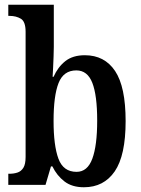

<svg xmlns="http://www.w3.org/2000/svg" viewBox="-20 -780 593 810"><path d="M334 10Q284 10 252 -14.5Q220 -39 201 -78H195L172 0H15V-47H21Q38 -47 53.5 -52Q69 -57 78.5 -72Q88 -87 88 -118V-646Q88 -689 68 -701Q48 -713 20 -713H15V-760H207V-582Q207 -565 206 -541Q205 -517 204 -493.5Q203 -470 202 -456H206Q224 -497 255.5 -522Q287 -547 338 -547Q421 -547 465.5 -480.5Q510 -414 510 -269Q510 -124 464 -57Q418 10 334 10ZM303 -55Q349 -55 369.5 -110.5Q390 -166 390 -271Q390 -378 369.5 -430.5Q349 -483 302 -483Q248 -483 227 -429.5Q206 -376 206 -270Q206 -166 226.5 -110.5Q247 -55 303 -55Z"/></svg>

Font: Noto Serif Condensed SemiBold
Style: Regular
Weight: 600
Width: 3
Designer: Monotype Design Team
Foundry: Monotype Imaging Inc.
Version: Version 2.013